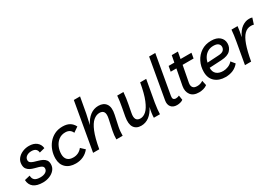

<svg xmlns="http://www.w3.org/2000/svg" viewBox="35 -1648 3652 2564"><g transform="rotate(-30 1861.0 -365.5)"><path d="M203 9Q108 9 59 -29.5Q10 -68 7 -140L91 -160Q92 -113 119 -90.5Q146 -68 206 -68Q256 -68 287 -88Q318 -108 318 -142Q318 -165 300 -177.5Q282 -190 254 -198Q226 -206 194.5 -214Q163 -222 135 -236Q107 -250 89 -274.5Q71 -299 71 -340Q71 -393 101 -430.5Q131 -468 178.5 -488.5Q226 -509 279 -509Q351 -509 395 -474Q439 -439 445 -380L363 -359Q357 -432 274 -432Q228 -432 197.5 -410Q167 -388 167 -353Q167 -328 185 -314.5Q203 -301 231 -292Q259 -283 290.5 -274.5Q322 -266 350 -252.5Q378 -239 396 -215.5Q414 -192 414 -153Q414 -102 383.5 -66Q353 -30 304.5 -10.5Q256 9 203 9Z M709 9Q613 9 558 -43Q503 -95 503 -185Q503 -247 523 -305Q543 -363 581 -409Q619 -455 673 -482Q727 -509 796 -509Q861 -509 903.5 -484.5Q946 -460 971 -410L894 -357Q867 -423 790 -423Q731 -423 688.5 -391Q646 -359 623 -306.5Q600 -254 600 -195Q600 -139 631 -108Q662 -77 723 -78Q761 -78 795.5 -94.5Q830 -111 857 -145L917 -89Q878 -40 825 -15.5Q772 9 709 9Z M977 0 1107 -740H1203L1160 -501L1125 -342Q1165 -423 1222 -466Q1279 -509 1350 -509Q1429 -509 1466.5 -456Q1504 -403 1481 -297L1446 -134Q1439 -100 1436 -66.5Q1433 -33 1433 0H1336Q1336 -64 1349 -126L1384 -289Q1399 -358 1381 -389Q1363 -420 1316 -420Q1267 -420 1221.5 -382Q1176 -344 1138 -252Q1100 -160 1072 0Z M1718 9Q1642 9 1607 -44Q1572 -97 1591 -204L1614 -328Q1632 -421 1638 -501H1734Q1731 -458 1724 -409.5Q1717 -361 1710 -326L1687 -206Q1662 -81 1757 -81Q1802 -81 1845 -119Q1888 -157 1926 -249Q1964 -341 1992 -501H2085L2026 -170Q2018 -122 2013 -74.5Q2008 -27 2008 0H1914Q1914 -63 1936 -154Q1897 -75 1841.5 -33Q1786 9 1718 9Z M2269 9Q2208 9 2178.5 -28.5Q2149 -66 2160 -127L2268 -740H2363L2257 -137Q2246 -76 2301 -76Q2315 -76 2329 -80Q2343 -84 2352 -89L2363 -18Q2347 -5 2321 2Q2295 9 2269 9Z M2609 9Q2521 9 2482 -43.5Q2443 -96 2457 -176L2504 -420H2416L2431 -501H2519L2539 -605H2634L2615 -501H2783L2769 -420H2600L2553 -173Q2544 -129 2562 -102.5Q2580 -76 2628 -76Q2653 -76 2674 -82Q2695 -88 2720 -104L2736 -29Q2710 -9 2676.5 0Q2643 9 2609 9Z M3018 9Q2919 9 2858 -44.5Q2797 -98 2797 -196Q2797 -281 2833 -352Q2869 -423 2934.5 -466Q3000 -509 3089 -509Q3173 -509 3218 -469.5Q3263 -430 3263 -370Q3263 -308 3220.5 -264Q3178 -220 3080 -215L2893 -205Q2891 -143 2927.5 -110Q2964 -77 3031 -77Q3069 -77 3108.5 -93Q3148 -109 3175 -141L3223 -82Q3185 -35 3133 -13Q3081 9 3018 9ZM3081 -435Q3032 -435 2995.5 -414Q2959 -393 2935.5 -357.5Q2912 -322 2903 -279L3073 -289Q3131 -291 3154 -312.5Q3177 -334 3177 -366Q3177 -396 3154 -415.5Q3131 -435 3081 -435Z M3692 -409Q3674 -415 3648 -415Q3591 -415 3548 -372.5Q3505 -330 3472.5 -238.5Q3440 -147 3414 0H3319L3377 -328Q3385 -375 3391 -417Q3397 -459 3400 -501H3494Q3491 -469 3484 -427.5Q3477 -386 3468 -345Q3510 -434 3564 -471.5Q3618 -509 3672 -509Q3688 -509 3700.5 -507.5Q3713 -506 3722 -502Z"/></g></svg>

Font: Livvic Medium
Style: Italic
Weight: 500
Italic angle: -10°
Designer: Jacques Le Bailly, Baron von Fonthausen
Version: Version 1.001; ttfautohint (v1.8.2)